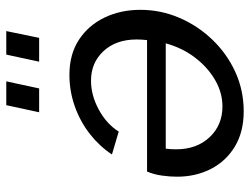

<svg xmlns="http://www.w3.org/2000/svg" viewBox="-110 -656 777 596"><g transform="rotate(-90 278.0 -358.5)"><path d="M230 10Q166 10 120.5 -17.5Q75 -45 51 -92Q27 -139 27 -197Q27 -219 30.5 -244Q34 -269 43 -290H451Q452 -298 452.5 -306.5Q453 -315 453 -322Q453 -386 417 -425Q381 -464 325 -464Q280 -464 235.5 -440Q191 -416 167 -378L96 -399Q121 -437 159 -467Q197 -497 244.5 -514Q292 -531 343 -531Q407 -531 452 -501.5Q497 -472 521 -422Q545 -372 545 -311Q545 -248 520.5 -190.5Q496 -133 452.5 -87.5Q409 -42 352 -16Q295 10 230 10ZM245 -56Q288 -56 327.5 -79Q367 -102 397 -141.5Q427 -181 441 -232H114Q113 -224 112.5 -216Q112 -208 112 -200Q112 -136 149.5 -96Q187 -56 245 -56ZM227 -625 249 -727H323L301 -625ZM384 -625 406 -727H479L458 -625Z"/></g></svg>

Font: Raleway Medium
Style: Italic
Weight: 500
Italic angle: -12°
Designer: Matt McInerney, Pablo Impallari, Rodrigo Fuenzalida
Foundry: Matt McInerney, Pablo Impallari, Rodrigo Fuenzalida
Version: Version 4.026